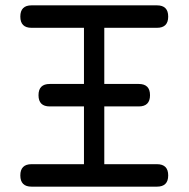

<svg xmlns="http://www.w3.org/2000/svg" viewBox="-20 -698 705 718"><path d="M98 0Q56 0 56 -42Q56 -84 98 -84H332L294 -46V-338L332 -300H166Q124 -300 124 -342Q124 -384 166 -384H332L294 -346V-632L332 -594H98Q56 -594 56 -636Q56 -678 98 -678H567Q609 -678 609 -636Q609 -594 567 -594H332L370 -632V-346L332 -384H499Q541 -384 541 -342Q541 -300 499 -300H332L370 -338V-46L332 -84H567Q609 -84 609 -42Q609 0 567 0Z"/></svg>

Font: Jura Light
Style: Bold
Weight: 700
Version: Version 5.104